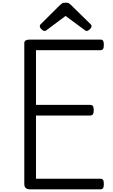

<svg xmlns="http://www.w3.org/2000/svg" viewBox="-20 -1426 853 1446"><path d="M207 0Q185 0 174 -10Q163 -20 163 -40V-1101Q163 -1115 174 -1121.5Q185 -1128 207 -1128H735Q750 -1128 756 -1119.5Q762 -1111 762 -1088Q762 -1066 756 -1057Q750 -1048 735 -1048H251V-636H658Q673 -636 679.5 -627.5Q686 -619 686 -596Q686 -574 679.5 -565Q673 -556 658 -556H251V-80H735Q750 -80 756 -71.5Q762 -63 762 -40Q762 -18 756 -9Q750 0 735 0ZM315 -1193Q306 -1193 293 -1205Q280 -1217 280 -1227Q280 -1230 280.5 -1234Q281 -1238 286 -1243L430 -1386Q437 -1393 446 -1399.5Q455 -1406 474 -1406Q493 -1406 501.5 -1399.5Q510 -1393 517 -1386L663 -1243Q668 -1238 668.5 -1234Q669 -1230 669 -1227Q669 -1217 656 -1205Q643 -1193 634 -1193Q627 -1193 622 -1196.5Q617 -1200 609 -1206L474 -1306L340 -1206Q333 -1200 327.5 -1196.5Q322 -1193 315 -1193Z"/></svg>

Font: Playwrite CL
Style: Regular
Weight: 400
Designer: Veronika Burian, José Scaglione
Foundry: TypeTogether
Version: Version 1.002